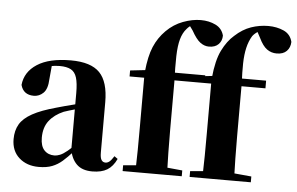

<svg xmlns="http://www.w3.org/2000/svg" viewBox="-56 -921 1579 1022"><g transform="rotate(5 733.5 -410.0)"><path d="M185 17Q121 17 80 -19.5Q39 -56 39 -119Q39 -165 58.5 -198.5Q78 -232 125 -258Q172 -284 253 -306Q291 -317 342.5 -330Q394 -343 434 -353V-327Q394 -317 354.5 -306Q315 -295 292 -287Q243 -266 215.5 -230.5Q188 -195 188 -140Q188 -95 208.5 -73Q229 -51 263 -51Q276 -51 292.5 -57.5Q309 -64 331.5 -82.5Q354 -101 385 -136L404 -80H363Q335 -49 310.5 -27.5Q286 -6 256.5 5.5Q227 17 185 17ZM471 16Q416 16 387 -13Q358 -42 350 -91V-93V-393Q350 -445 341 -474.5Q332 -504 310 -516Q288 -528 250 -528Q226 -528 200 -523Q174 -518 136 -505L208 -529L201 -453Q199 -401 177 -379.5Q155 -358 126 -358Q70 -358 56 -410Q63 -480 127 -521.5Q191 -563 307 -563Q414 -563 461 -514.5Q508 -466 508 -357V-88Q508 -60 515.5 -48.5Q523 -37 537 -37Q548 -37 558 -45Q568 -53 582 -75L600 -62Q581 -21 550.5 -2.5Q520 16 471 16Z M632 0V-31L744 -41H844L948 -31V0ZM700 0Q702 -59 702.5 -119Q703 -179 703 -238V-505H625V-537L759 -552L703 -522L704 -537Q712 -620 733.5 -671Q755 -722 794 -761Q833 -800 882.5 -818.5Q932 -837 977 -837Q1021 -837 1056 -820Q1091 -803 1101 -765Q1101 -737 1083 -718.5Q1065 -700 1032 -700Q1007 -700 985 -716.5Q963 -733 938 -778L917 -807V-824H967V-816Q951 -813 935 -806.5Q919 -800 905 -783Q885 -761 875 -725.5Q865 -690 863.5 -634.5Q862 -579 865 -495V-238Q865 -179 866 -119Q867 -59 869 0ZM785 -505V-546H1026V-505ZM990 0V-31L1102 -41H1209L1317 -31V0ZM1058 0Q1060 -59 1060.5 -119Q1061 -179 1061 -238V-505H983V-537L1117 -552L1061 -522L1062 -535Q1071 -630 1097.5 -683.5Q1124 -737 1160 -768Q1201 -806 1246 -821.5Q1291 -837 1338 -837Q1383 -837 1420 -820.5Q1457 -804 1467 -763Q1466 -733 1447.5 -714Q1429 -695 1394 -695Q1365 -695 1342 -711.5Q1319 -728 1299 -770L1275 -815V-824H1325V-816Q1302 -812 1284 -800.5Q1266 -789 1256 -775Q1239 -747 1230.5 -710.5Q1222 -674 1221 -627Q1220 -580 1223 -521V-238Q1223 -179 1224 -119Q1225 -59 1227 0ZM1143 -505V-546H1351V-505Z"/></g></svg>

Font: Noto Serif KR ExtraLight Black
Style: Regular
Weight: 900
Version: Version 2.003-H1;hotconv 1.1.1;makeotfexe 2.6.0